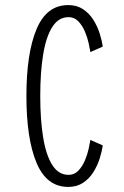

<svg xmlns="http://www.w3.org/2000/svg" viewBox="-20 -726 490 756"><path d="M248.5 10Q163.5 10 123.8 -85Q84 -180 84 -348Q84 -516 123.8 -611Q163.5 -706 248.5 -706Q282.5 -706 307 -689.8Q331.5 -673.5 347.5 -648Q363.5 -622.5 372.5 -594.2Q381.5 -566 384.5 -542.5L336 -521Q334 -534 329 -556.5Q324 -579 314 -602.5Q304 -626 288.2 -642.2Q272.5 -658.5 250 -658.5Q210.5 -658.5 186 -620Q161.5 -581.5 150 -511.8Q138.5 -442 138.5 -348Q138.5 -254 150 -184.2Q161.5 -114.5 186 -76Q210.5 -37.5 250 -37.5Q272.5 -37.5 288.2 -53.8Q304 -70 314 -93.5Q324 -117 329 -139.5Q334 -162 336 -175L384.5 -153.5Q381.5 -130 372.5 -101.8Q363.5 -73.5 347.5 -48Q331.5 -22.5 307 -6.2Q282.5 10 248.5 10Z"/></svg>

Font: Trispace Condensed ExtraLight
Style: Regular
Weight: 200
Width: 3
Designer: Tyler Finck
Foundry: Etcetera Type Company
Version: Version 1.210; ttfautohint (v1.8.3)